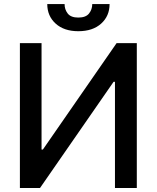

<svg xmlns="http://www.w3.org/2000/svg" viewBox="-20 -944 787 964"><path d="M79.9 -727.3V0H180.8L550.4 -533.4H557.2V0H666.9V-727.3H565.3L195.3 -193.2H188.6V-727.3ZM443.2 -923.7H530.2Q530.2 -863.6 487.9 -825.5Q445.7 -787.3 373.2 -787.3Q301.5 -787.3 259.4 -825.5Q217.3 -863.6 217.3 -923.7H304.3Q304 -897 319.8 -876.4Q335.6 -855.8 373.2 -855.8Q410.9 -855.8 427 -876.2Q443.2 -896.7 443.2 -923.7Z"/></svg>

Font: Inter UI Medium
Style: Regular
Weight: 500
Designer: Rasmus Andersson
Foundry: rsms
Version: 3.2;8d6f07862